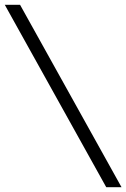

<svg xmlns="http://www.w3.org/2000/svg" viewBox="-20 -691 529 804"><path d="M424.8 92.8 0 -670.9H64L488.8 92.8Z"/></svg>

Font: Charis SIL Viet
Style: Italic
Weight: 400
Italic angle: -11°
Foundry: SIL International
Version: Version 5.000